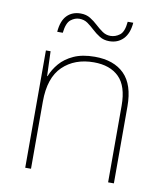

<svg xmlns="http://www.w3.org/2000/svg" viewBox="-81 -783 735 851"><g transform="rotate(10 286.5 -358.0)"><path d="M309 -538Q395 -538 442 -491Q489 -444 489 -346V0H463V-345Q463 -433 422.5 -473Q382 -513 309 -513Q223 -513 169.5 -461.5Q116 -410 116 -302V0H90V-528H111L115 -417H117Q129 -448 152.5 -475.5Q176 -503 214.5 -520.5Q253 -538 309 -538ZM125 -618Q129 -668 152.5 -692Q176 -716 214 -716Q239 -716 257.5 -704.5Q276 -693 291.5 -678.5Q307 -664 323.5 -652.5Q340 -641 360 -641Q382 -641 401.5 -655.5Q421 -670 425 -716H450Q446 -667 421.5 -642Q397 -617 359 -617Q334 -617 315.5 -628.5Q297 -640 281.5 -654.5Q266 -669 250 -680.5Q234 -692 212 -692Q192 -692 173.5 -677.5Q155 -663 150 -618Z"/></g></svg>

Font: Noto Sans Oriya Thin
Style: Regular
Weight: 100
Designer: Amélie Bonet and Sol Matas
Foundry: Google LLC
Version: Version 2.006; ttfautohint (v1.8.4.7-5d5b)